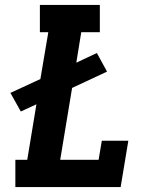

<svg xmlns="http://www.w3.org/2000/svg" viewBox="-20 -755 640 775"><path d="M42 0V-110H90L127 -334L64 -305L22 -380L143 -436L175 -625H141V-735H383V-625H308L288 -502L371 -541L412 -466L271 -400L223 -110H378L391 -187H498L467 0Z"/></svg>

Font: Iosevka Slab XBdExObl
Style: Regular
Weight: 800
Width: 7
Italic angle: -9°
Monospace: yes
Designer: Belleve Invis
Foundry: Belleve Invis
Version: Version 11.1.0; ttfautohint (v1.8.3)